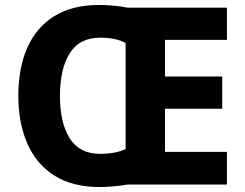

<svg xmlns="http://www.w3.org/2000/svg" viewBox="-20 -745 988 775"><path d="M381 -725Q408 -725 440.5 -722Q473 -719 495 -714H896V-584H646V-436H877V-306H646V-132H896V0H494Q473 4 440.5 7Q408 10 382 10Q273 10 200 -36Q127 -82 90.5 -165Q54 -248 54 -359Q54 -470 90 -552Q126 -634 198.5 -679.5Q271 -725 381 -725ZM385 -593Q301 -593 261.5 -530Q222 -467 222 -358Q222 -249 261.5 -186.5Q301 -124 384 -124Q413 -124 441 -129Q469 -134 487 -144V-571Q469 -582 441.5 -587.5Q414 -593 385 -593Z"/></svg>

Font: Noto Sans Oriya
Style: Bold
Weight: 700
Designer: Amélie Bonet and Sol Matas
Foundry: Google LLC
Version: Version 2.006; ttfautohint (v1.8.4.7-5d5b)